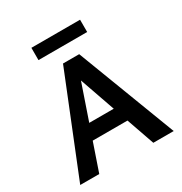

<svg xmlns="http://www.w3.org/2000/svg" viewBox="-189 -969 1054 1110"><g transform="rotate(-30 338.0 -414.0)"><path d="M514 0 307 -592H356L153 0H26L291 -658H399L650 0ZM143 -186 179 -285H463L516 -186ZM178 -746V-828H503V-746Z"/></g></svg>

Font: Ysabeau Office
Style: Bold
Weight: 700
Designer: Christian Thalmann (Catharsis Fonts)
Version: Version 2.001;gftools[0.9.30]; featfreeze: tnum,lnum,ss02